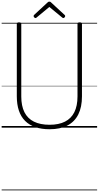

<svg xmlns="http://www.w3.org/2000/svg" viewBox="-20 -1542 1193 2319"><path d="M578 19Q481 19 407 -6.5Q333 -32 283 -82Q233 -132 208 -206.5Q183 -281 183 -379V-1253Q183 -1263 189 -1267.5Q195 -1272 209 -1272Q224 -1272 230.5 -1267.5Q237 -1263 237 -1253V-377Q237 -263 275 -187Q313 -111 389.5 -73Q466 -35 579 -35Q690 -35 765 -73Q840 -111 878 -187Q916 -263 916 -377V-1253Q916 -1263 922 -1267.5Q928 -1272 943 -1272Q970 -1272 970 -1253V-379Q970 -248 925.5 -159.5Q881 -71 794 -26Q707 19 578 19ZM409 -1324Q401 -1324 393.5 -1332Q386 -1340 386 -1348Q386 -1351 387 -1354Q388 -1357 391 -1361L551 -1509Q557 -1515 562 -1518.5Q567 -1522 576 -1522Q585 -1522 590.5 -1518.5Q596 -1515 601 -1509L762 -1360Q766 -1357 766.5 -1353.5Q767 -1350 767 -1347Q767 -1339 759.5 -1331.5Q752 -1324 745 -1324Q740 -1324 736.5 -1326.5Q733 -1329 728 -1333L576 -1458L425 -1333Q421 -1329 417 -1326.5Q413 -1324 409 -1324ZM0 747H1153V757H0ZM0 -20H1153V0H0ZM0 -505H1153V-500H0ZM0 -1267H1153V-1257H0Z"/></svg>

Font: Playwrite VN Guides
Style: Regular
Weight: 400
Designer: Veronika Burian, José Scaglione
Foundry: TypeTogether
Version: Version 1.003